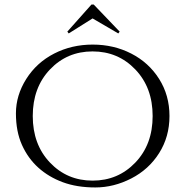

<svg xmlns="http://www.w3.org/2000/svg" viewBox="-20 -810 814 844"><path d="M382 -790H392L506 -671L500 -663L387 -729L282 -663L276 -671ZM218 -574.5Q295 -614 387.5 -614Q480 -614 557 -574.5Q634 -535 679.5 -463Q725 -391 725 -300Q725 -209 679.5 -137Q634 -65 557 -25.5Q480 14 399 14Q318 14 256 -9Q194 -32 148.5 -73Q103 -114 76.5 -173Q50 -232 50 -311.5Q50 -391 95.5 -463Q141 -535 218 -574.5ZM199.5 -95.5Q275 -16 387 -16Q499 -16 575 -95.5Q651 -175 651 -300Q651 -425 575 -504.5Q499 -584 387 -584Q275 -584 199.5 -504.5Q124 -425 124 -300Q124 -175 199.5 -95.5Z"/></svg>

Font: Cinzel
Style: Regular
Weight: 400
Designer: Natanael Gama
Version: Version 1.001;PS 001.001;hotconv 1.0.56;makeotf.lib2.0.21325